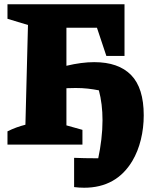

<svg xmlns="http://www.w3.org/2000/svg" viewBox="-20 -677 716 899"><path d="M15 0V-62Q55 -82 99 -93L111 -560L15 -589V-657H563V-415H478L434 -547H291V-369Q362 -386 421 -386Q535 -386 594 -325.5Q653 -265 653 -137Q653 -78 639.5 -23Q626 32 600 76Q525 202 374 202Q351 202 327 199V62Q352 63 376 63.5Q400 64 424 64Q432 64 440 64Q449 22 454.5 -24Q460 -70 460 -114Q460 -190 443 -254Q418 -259 391.5 -262Q365 -265 334 -265Q313 -265 291 -264V-90L366 -69V0Z"/></svg>

Font: Piazzolla SC ExtraBold
Style: Regular
Weight: 800
Designer: Juan Pablo del Peral
Foundry: Huerta Tipografica
Version: Version 1.330